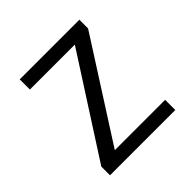

<svg xmlns="http://www.w3.org/2000/svg" viewBox="-178 -856 1015 1015"><g transform="rotate(-45 330.0 -348.0)"><path d="M574 -76V0H86V-65L443 -620H107V-696H553V-631L198 -76Z"/></g></svg>

Font: AmikoRegular
Style: Regular
Weight: 400
Designer: Pablo Impallari, Rodrigo Fuenzalida, Andres Torresi
Foundry: Impallari Type
Version: Version 1.000; ttfautohint (v1.3)